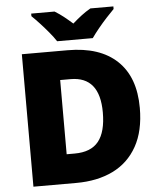

<svg xmlns="http://www.w3.org/2000/svg" viewBox="-61 -979 855 1031"><g transform="rotate(-5 367.0 -463.5)"><path d="M683 -372Q683 -248 636.5 -165Q590 -82 506 -41Q422 0 308 0H77V-714H324Q497 -714 590 -626Q683 -538 683 -372ZM483 -365Q483 -558 326 -558H270V-158H313Q401 -158 442 -209Q483 -260 483 -365ZM272 -767Q257 -790 234.5 -817Q212 -844 188.5 -869.5Q165 -895 146 -913V-927H272Q298 -911 319.5 -894Q341 -877 367 -854Q393 -877 416 -894.5Q439 -912 465 -927H589V-913Q572 -896 548.5 -870.5Q525 -845 502.5 -817.5Q480 -790 464 -767Z"/></g></svg>

Font: Noto Sans Myanmar Black
Style: Regular
Weight: 900
Designer: Monotype Design Team
Foundry: Monotype Imaging Inc.
Version: Version 2.107; ttfautohint (v1.8.4.7-5d5b)